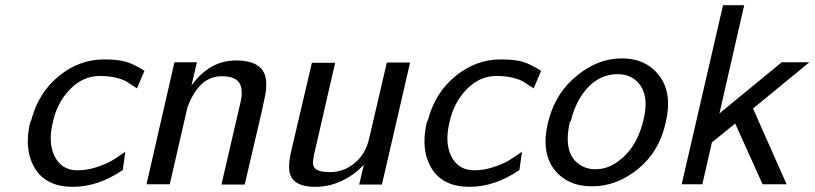

<svg xmlns="http://www.w3.org/2000/svg" viewBox="-20 -713 3152 743"><path d="M96 -237Q96 -239 101 -248Q128 -353 207 -418Q286 -483 382 -483Q436 -483 466 -474.5Q496 -466 539 -439L510 -371Q482 -390 469.5 -397.5Q457 -405 430 -412Q403 -419 366 -419Q301 -419 251 -367.5Q201 -316 185 -242Q165 -162 191 -109Q218 -54 280 -54Q318 -54 355 -66.5Q392 -79 411.5 -90.5Q431 -102 458 -121Q463 -124 465 -126L455 -55Q360 10 262 10Q159 10 115.5 -61Q72 -132 96 -237Z M547 0 655 -472H742L721 -382Q791 -479 893 -479Q1006 -479 1010 -396Q1011 -382 1009.5 -367.5Q1008 -353 1006 -343Q1004 -333 1000 -315Q996 -297 994 -286Q966 -168 927 1H837L910 -314Q914 -333 915 -339Q917 -372 909 -387Q895 -418 838 -418Q749 -418 705 -296L637 0Z M1108 -133 1187 -470H1277L1197 -122Q1195 -116 1194 -108L1193 -99Q1189 -82 1193 -72Q1199 -47 1258 -47Q1310 -47 1352 -81.5Q1394 -116 1408 -175L1477 -471H1567L1458 1H1370L1388 -76Q1353 -37 1303.5 -13.5Q1254 10 1201 10Q1102 10 1099 -60Q1097 -87 1108 -133Z M1631 -237Q1631 -239 1636 -248Q1663 -353 1742 -418Q1821 -483 1917 -483Q1971 -483 2001 -474.5Q2031 -466 2074 -439L2045 -371Q2017 -390 2004.5 -397.5Q1992 -405 1965 -412Q1938 -419 1901 -419Q1836 -419 1786 -367.5Q1736 -316 1720 -242Q1700 -162 1726 -109Q1753 -54 1815 -54Q1853 -54 1890 -66.5Q1927 -79 1946.5 -90.5Q1966 -102 1993 -121Q1998 -124 2000 -126L1990 -55Q1895 10 1797 10Q1694 10 1650.5 -61Q1607 -132 1631 -237Z M2100 -237Q2103 -249 2106 -258Q2134 -357 2214.5 -422Q2295 -487 2386 -487Q2481 -487 2532 -419Q2583 -351 2556 -238Q2531 -126 2449 -59Q2367 8 2271 8Q2176 8 2125 -57Q2074 -122 2100 -237ZM2189 -245 2185 -241Q2174 -191 2178 -157Q2183 -109 2213 -83.5Q2243 -58 2285 -58Q2345 -58 2398 -110.5Q2451 -163 2471 -253Q2490 -333 2460 -379.5Q2430 -426 2370 -426Q2305 -426 2257 -376.5Q2209 -327 2189 -245Z M2618 0 2778 -693H2860L2764 -274L3005 -472H3112L2894 -293L3024 0H2931L2825 -235L2735 -162L2698 0Z"/></svg>

Font: Coval
Style: Book Italic
Weight: 350
Foundry: Context Ltd
Version: Version 001.000